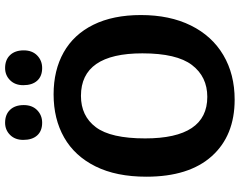

<svg xmlns="http://www.w3.org/2000/svg" viewBox="-116 -836 963 772"><g transform="rotate(-90 366.0 -449.5)"><path d="M42 -343Q42 -464 83.5 -547.5Q125 -631 199.5 -673.5Q274 -716 373 -716Q470 -716 542 -675.5Q614 -635 653 -556Q692 -477 692 -365Q692 -249 650 -164Q608 -79 531 -33.5Q454 12 352 12Q207 12 124.5 -80Q42 -172 42 -343ZM538 -359Q538 -606 367 -606Q286 -606 241 -546Q196 -486 196 -348Q196 -98 363 -98Q444 -98 491 -159.5Q538 -221 538 -359ZM190 -838Q190 -871 210 -891Q230 -911 259 -911Q292 -911 311 -891Q330 -871 330 -836Q330 -802 309.5 -782Q289 -762 259 -762Q226 -762 208 -782Q190 -802 190 -838ZM410 -838Q410 -871 430 -891Q450 -911 479 -911Q512 -911 531 -891Q550 -871 550 -836Q550 -802 529.5 -782Q509 -762 479 -762Q446 -762 428 -782Q410 -802 410 -838Z"/></g></svg>

Font: Bitter Pro
Style: Bold
Weight: 700
Designer: Sol Matas, and Bitter project Authors
Foundry: Sol Matas
Version: Version 1.010